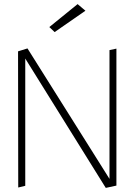

<svg xmlns="http://www.w3.org/2000/svg" viewBox="-20 -916 645 935"><path d="M220.2 -784.2 246.1 -759.8 396 -863.8 357.9 -896ZM513.2 -671.9V-44.9L113.8 -680.2L67.9 -666L68.8 -2.9L103 -11.2V-630.9L495.1 -1L546.9 -12.2V-679.2Z"/></svg>

Font: Comic Neue Angular Light
Style: Regular
Weight: 300
Designer: Craig Rozynski
Foundry: Craig Rozynski
Version: Version 2.003